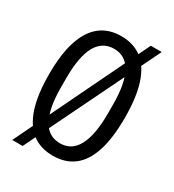

<svg xmlns="http://www.w3.org/2000/svg" viewBox="-187 -838 897 990"><g transform="rotate(30 261.5 -343.0)"><path d="M262 12Q188 12 138 -26.5Q88 -65 62 -143.5Q36 -222 36 -343Q36 -464 62 -542.5Q88 -621 138 -660Q188 -699 262 -699Q336 -699 386 -660Q436 -621 461.5 -542.5Q487 -464 487 -343Q487 -222 461.5 -143.5Q436 -65 386 -26.5Q336 12 262 12ZM262 -62Q296 -62 321.5 -77.5Q347 -93 364.5 -125Q382 -157 391 -204.5Q400 -252 400 -318V-370Q400 -435 391 -483Q382 -531 364.5 -562Q347 -593 321.5 -608.5Q296 -624 262 -624Q228 -624 202 -608.5Q176 -593 158.5 -562Q141 -531 132 -483Q123 -435 123 -370V-318Q123 -252 132 -204.5Q141 -157 158.5 -125Q176 -93 202 -77.5Q228 -62 262 -62ZM41 46 417 -732H482L103 46Z"/></g></svg>

Font: Archivo ExtraCondensed
Style: Regular
Weight: 400
Width: 2
Designer: Hector Gatti
Foundry: Omnibus-Type
Version: Version 2.001